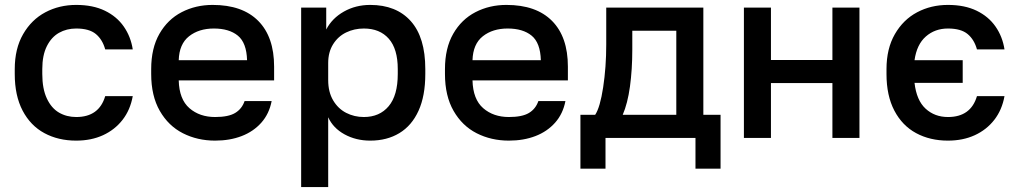

<svg xmlns="http://www.w3.org/2000/svg" viewBox="-20 -561 4141 781"><path d="M40 -260V-280Q40 -363 74 -422Q108 -481 164.5 -511Q221 -541 290 -541Q358 -541 406.5 -517.5Q455 -494 483.5 -453Q512 -412 520 -360H408Q397 -400 370 -422.5Q343 -445 290 -445Q251 -445 220 -427.5Q189 -410 170.5 -373Q152 -336 152 -280V-260Q152 -200 170.5 -160.5Q189 -121 220 -103Q251 -85 290 -85Q383 -85 408 -170H520Q510 -114 478.5 -73.5Q447 -33 399 -11Q351 11 290 11Q217 11 160.5 -19.5Q104 -50 72 -111Q40 -172 40 -260Z M595 -260V-280Q595 -365 628.5 -423.5Q662 -482 719 -511.5Q776 -541 845 -541Q966 -541 1030.5 -476Q1095 -411 1095 -290V-234H707Q709 -157 750.5 -121Q792 -85 855 -85Q909 -85 936.5 -101.5Q964 -118 975 -150H1085Q1075 -98 1043 -62Q1011 -26 963 -7.5Q915 11 855 11Q783 11 724 -19Q665 -49 630 -110Q595 -171 595 -260ZM707 -316H985Q983 -387 947.5 -416Q912 -445 850 -445Q789 -445 749 -413.5Q709 -382 707 -316Z M1205 -530H1307V-441Q1331 -487 1379 -514Q1427 -541 1486 -541Q1592 -541 1651 -475Q1710 -409 1710 -280V-260Q1710 -171 1682.5 -110.5Q1655 -50 1604.5 -19.5Q1554 11 1486 11Q1428 11 1381.5 -14.5Q1335 -40 1315 -84V200H1205ZM1598 -260V-280Q1598 -362 1561.5 -403.5Q1525 -445 1460 -445Q1421 -445 1388 -429Q1355 -413 1335 -381Q1315 -349 1315 -305V-235Q1315 -187 1335 -153Q1355 -119 1388 -102Q1421 -85 1460 -85Q1524 -85 1561 -129Q1598 -173 1598 -260Z M1790 -260V-280Q1790 -365 1823.5 -423.5Q1857 -482 1914 -511.5Q1971 -541 2040 -541Q2161 -541 2225.5 -476Q2290 -411 2290 -290V-234H1902Q1904 -157 1945.5 -121Q1987 -85 2050 -85Q2104 -85 2131.5 -101.5Q2159 -118 2170 -150H2280Q2270 -98 2238 -62Q2206 -26 2158 -7.5Q2110 11 2050 11Q1978 11 1919 -19Q1860 -49 1825 -110Q1790 -171 1790 -260ZM1902 -316H2180Q2178 -387 2142.5 -416Q2107 -445 2045 -445Q1984 -445 1944 -413.5Q1904 -382 1902 -316Z M2341 -94H2401Q2421 -124 2433.5 -206Q2446 -288 2446 -380V-530H2841V-94H2911V125H2809V0H2443V125H2341ZM2731 -94V-436H2552V-360Q2552 -278 2542.5 -209Q2533 -140 2513 -94Z M3006 -530H3116V-317H3366V-530H3476V0H3366V-223H3116V0H3006Z M3586 -260V-280Q3586 -363 3620 -422Q3654 -481 3710.5 -511Q3767 -541 3836 -541Q3904 -541 3952.5 -517.5Q4001 -494 4029.5 -453Q4058 -412 4066 -360H3954Q3943 -400 3916 -422.5Q3889 -445 3836 -445Q3783 -445 3746 -412.5Q3709 -380 3700 -316H3896V-224H3700Q3708 -153 3745 -119Q3782 -85 3836 -85Q3929 -85 3954 -170H4066Q4056 -114 4024.5 -73.5Q3993 -33 3945 -11Q3897 11 3836 11Q3763 11 3706.5 -19.5Q3650 -50 3618 -111Q3586 -172 3586 -260Z"/></svg>

Font: .
Style: 
Weight: 500
Designer: A.Korolkova, Vitaly Kuzmin
Foundry: ParaType Ltd
Version: Version 1.000; Glyphs 3.2, build 3192.0